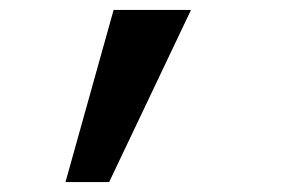

<svg xmlns="http://www.w3.org/2000/svg" viewBox="-20 -157 590 387"><path d="M112 210 209 -137H365L200 210Z"/></svg>

Font: Lode Dark Term
Style: Bold
Weight: 700
Monospace: yes
Designer: Belleve Invis
Foundry: Belleve Invis
Version: Version 29.2.0